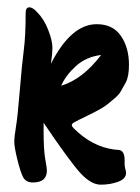

<svg xmlns="http://www.w3.org/2000/svg" viewBox="-20 -497 382 524"><path d="M302 -88Q322 -88 320 -53Q320 -42 322 -36Q324 -30 324 -25Q324 -9 302.5 -1Q281 7 255 7Q229 7 200.5 -23.5Q172 -54 99 -162V-137Q99 -88 103.5 -63Q108 -38 108 -32Q108 1 70 1Q50 1 42.5 -14.5Q35 -30 27 -63Q19 -96 19 -110Q19 -124 23.5 -150.5Q28 -177 34 -250Q40 -323 45 -361Q50 -399 50 -461Q50 -477 60 -477Q70 -477 82 -463Q100 -445 111.5 -415.5Q123 -386 123 -367.5Q123 -349 119 -323Q174 -431 244 -431Q288 -431 310 -399Q332 -367 332 -320Q332 -288 323 -271.5Q314 -255 309 -246.5Q304 -238 292 -228L274 -213Q261 -202 224 -184Q187 -166 181.5 -162.5Q176 -159 176 -155.5Q176 -152 181 -147Q231 -97 291 -89ZM256 -347Q215 -342 187 -316.5Q159 -291 147 -263Q206 -281 256 -347Z"/></svg>

Font: Devonshire
Style: Regular
Weight: 400
Designer: Astigmatic (AOETI)
Foundry: Astigmatic (AOETI)
Version: Version 1.001